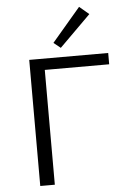

<svg xmlns="http://www.w3.org/2000/svg" viewBox="-60 -954 672 998"><g transform="rotate(-5 275.5 -455.0)"><path d="M441 -868 278 -706 242 -735 391 -910ZM521 -658V-599H185V0H109V-658Z"/></g></svg>

Font: EauTestInfant
Style: Regular
Weight: 400
Designer: Christian Thalmann (Catharsis Fonts)
Version: Version 0.001;PS 000.001;hotconv 1.0.88;makeotf.lib2.5.64775